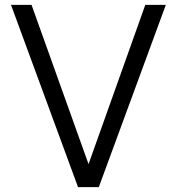

<svg xmlns="http://www.w3.org/2000/svg" viewBox="-20 -765 723 785"><path d="M574 -745H658L384 0H299L25 -745H109L342 -94Z"/></svg>

Font: Plus Jakarta Display Light
Style: Regular
Weight: 300
Designer: Gumpita Rahayu
Foundry: Tokotype Studio
Version: Version 1.000;hotconv 1.0.109;makeotfexe 2.5.65596